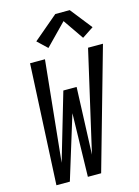

<svg xmlns="http://www.w3.org/2000/svg" viewBox="-142 -1054 822 1132"><g transform="rotate(-15 269.0 -488.5)"><path d="M57 0 93 -735H184L121 -120L241 -529H322L306 -120L447 -735H538L330 0H249L258 -386L139 0ZM221 -794 162 -850 312 -977H400L504 -845L434 -799L348 -924Z"/></g></svg>

Font: Iosevka SS04 Medium
Style: Italic
Weight: 500
Italic angle: -9°
Monospace: yes
Designer: Belleve Invis
Foundry: Belleve Invis
Version: Version 19.0.0; ttfautohint (v1.8.4)